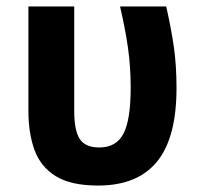

<svg xmlns="http://www.w3.org/2000/svg" viewBox="-20 -566 624 595"><path d="M284 9Q200 9 153 -20Q106 -49 87 -101Q68 -153 68 -223V-546H210V-222Q210 -162 227 -135.5Q244 -109 288 -109Q340 -109 362.5 -151.5Q385 -194 385 -295Q385 -359 376.5 -418.5Q368 -478 352 -546H495Q511 -476 519 -419Q527 -362 527 -293Q527 -139 466.5 -65Q406 9 284 9Z"/></svg>

Font: Noto Sans SemiCondensed
Style: Bold
Weight: 700
Width: 4
Designer: Monotype Design Team
Foundry: Monotype Imaging Inc.
Version: Version 2.013; ttfautohint (v1.8.4.7-5d5b)